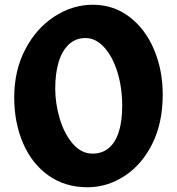

<svg xmlns="http://www.w3.org/2000/svg" viewBox="-20 -780 747 810"><path d="M40 -369Q40 -482 86.2 -571Q132.5 -660 209 -710Q285.5 -760 371.5 -760Q458.5 -760 525.8 -709Q593 -658 629.8 -571Q666.5 -484 666.5 -381Q666.5 -261 622 -172.5Q577.5 -84 504.5 -37Q431.5 10 349.5 10Q254 10 184 -40Q114 -90 77 -176.5Q40 -263 40 -369ZM495.5 -333Q495.5 -411.5 475 -477Q454.5 -542.5 419 -581Q383.5 -619.5 340.5 -619.5Q299 -619.5 270.2 -592.5Q241.5 -565.5 227.2 -517.5Q213 -469.5 213 -407Q213 -342.5 232.2 -278.8Q251.5 -215 287.2 -173.5Q323 -132 370.5 -132Q410.5 -132 438.2 -154.8Q466 -177.5 480.8 -222.5Q495.5 -267.5 495.5 -333Z"/></svg>

Font: TMT Limkin
Style: Regular
Weight: 400
Designer: Gabriel Drozdov
Version: Version 1.000;Glyphs 3.1.2 (3151)